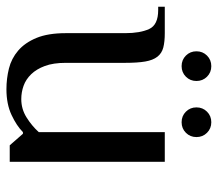

<svg xmlns="http://www.w3.org/2000/svg" viewBox="-66 -592 661 582"><g transform="rotate(90 264.0 -300.5)"><path d="M463 0H413L378 -40H373Q354 -21 321 -5.5Q288 10 243 10Q211 10 180.5 2.5Q150 -5 126 -25.5Q102 -46 87.5 -81Q73 -116 73 -170V-350Q73 -395 60.5 -422.5Q48 -450 3 -450H-7V-470H73Q99 -470 116.5 -465.5Q134 -461 144.5 -447.5Q155 -434 159 -410.5Q163 -387 163 -350V-170Q163 -132 172.5 -106.5Q182 -81 197.5 -65Q213 -49 232.5 -42Q252 -35 273 -35Q303 -35 328.5 -51Q354 -67 373 -88V-470H463ZM388 -566Q388 -547 375 -534Q362 -521 343 -521Q324 -521 311 -534Q298 -547 298 -566Q298 -585 311 -598Q324 -611 343 -611Q362 -611 375 -598Q388 -585 388 -566ZM218 -566Q218 -547 205 -534Q192 -521 173 -521Q154 -521 141 -534Q128 -547 128 -566Q128 -585 141 -598Q154 -611 173 -611Q192 -611 205 -598Q218 -585 218 -566Z"/></g></svg>

Font: Philosopher
Style: Regular
Weight: 400
Designer: Jovanny Lemonad
Foundry: Jovanny Lemonad
Version: Version 1.000